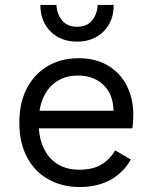

<svg xmlns="http://www.w3.org/2000/svg" viewBox="-20 -745 617 775"><path d="M302 10Q231 10 175.5 -21Q120 -52 89 -110.5Q58 -169 58 -250Q58 -331 89 -389.5Q120 -448 174 -479Q228 -510 297 -510Q367 -510 416.5 -480Q466 -450 492 -398.5Q518 -347 518 -283Q518 -266 517 -252Q516 -238 514 -227H110V-298H479L437 -267Q445 -350 404.5 -395Q364 -440 295 -440Q246 -440 210.5 -417.5Q175 -395 155.5 -352.5Q136 -310 136 -250Q136 -191 156 -148Q176 -105 212.5 -82.5Q249 -60 300 -60Q355 -60 389.5 -81Q424 -102 445 -138L508 -101Q489 -67 459.5 -42Q430 -17 390.5 -3.5Q351 10 302 10ZM439 -725Q439 -659 398 -618Q357 -577 291 -577Q225 -577 184 -618Q143 -659 143 -725H208Q209 -690 230 -663.5Q251 -637 291 -637Q332 -637 352.5 -663.5Q373 -690 374 -725Z"/></svg>

Font: Work Sans
Style: Regular
Weight: 400
Designer: Wei Huang
Foundry: Wei Huang
Version: Version 2.006; ttfautohint (v1.8.1.43-b0c9)